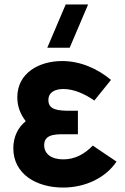

<svg xmlns="http://www.w3.org/2000/svg" viewBox="-20 -830 565 865"><path d="M193 -615H294L377 -810H276ZM264 15C365 15 456 -29 505 -102L398 -174C360 -135 317 -112 265 -112C211 -112 179 -137 179 -176C179 -232 243 -225 299 -225H331V-331H299C243 -331 198 -334 198 -379C198 -416 230 -429 266 -429C314 -429 365 -405 405 -377L480 -470C419 -521 342 -555 260 -555C156 -555 58 -501 58 -392C58 -354.5 69 -319 96 -284C61 -256 40 -213.5 40 -162C40 -46 144 15 264 15Z"/></svg>

Font: Manrope ExtraBold
Style: Regular
Weight: 800
Designer: Mikhail Sharanda
Foundry: Mikhail Sharanda
Version: Version 4.505